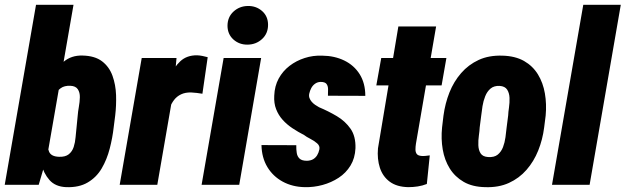

<svg xmlns="http://www.w3.org/2000/svg" viewBox="-28 -770 2607 800"><path d="M122.1 -750H278.3L168.9 -121.1L133.3 0H-8.3ZM452.1 -289.6 445.8 -240.2Q440.9 -196.3 429.2 -150.9Q417.5 -105.5 395.8 -68.4Q374 -31.2 337.6 -9.8Q301.3 11.7 247.6 9.8Q202.6 7.8 178.2 -19.8Q153.8 -47.4 143.6 -88.4Q133.3 -129.4 131.6 -171.9Q129.9 -214.4 130.9 -246.1L135.3 -279.8Q141.1 -314.5 153.1 -359.1Q165 -403.8 185.5 -445.3Q206.1 -486.8 237.8 -513.2Q269.5 -539.6 314.9 -538.6Q367.2 -537.6 397.2 -514.6Q427.2 -491.7 440.7 -454.3Q454.1 -417 455.6 -374Q457 -331.1 452.1 -289.6ZM291 -239.7 295.9 -289.6Q296.9 -304.2 300.5 -324.5Q304.2 -344.7 304.7 -364.5Q305.2 -384.3 296.4 -397.9Q287.6 -411.6 265.1 -412.6Q240.2 -413.6 225.1 -402.6Q210 -391.6 201.9 -373.8Q193.8 -356 190.4 -335Q187 -314 186 -294.4L178.2 -234.4Q175.3 -212.4 171.6 -185.3Q168 -158.2 176.5 -137.9Q185.1 -117.7 217.8 -116.7Q244.1 -115.7 258.5 -127.2Q272.9 -138.7 279.1 -157.7Q285.2 -176.8 286.9 -198.2Q288.6 -219.7 291 -239.7Z M694.8 -389.2 627.4 0H470.7L562.5 -528.3H707.5ZM837.4 -531.7 815.4 -379.4Q803.7 -381.3 792 -382.8Q780.3 -384.3 768.1 -384.8Q744.1 -385.3 726.6 -377Q709 -368.7 697.5 -353.8Q686 -338.9 679 -319.8Q671.9 -300.8 668.5 -278.8L644.5 -298.3Q648.4 -329.1 656.5 -370.1Q664.6 -411.1 680.4 -450.4Q696.3 -489.7 723.4 -514.9Q750.5 -540 793 -539.6Q804.7 -539.1 815.4 -536.9Q826.2 -534.7 837.4 -531.7Z M1060.1 -528.3 968.8 0H812L903.8 -528.3ZM919.9 -662.1Q919.9 -698.7 944.8 -721.7Q969.7 -744.6 1004.9 -745.1Q1039.6 -745.6 1064.2 -723.9Q1088.9 -702.1 1088.9 -666.5Q1088.9 -630.4 1064 -607.4Q1039.1 -584.5 1003.9 -584Q969.2 -583.5 944.8 -605.2Q920.4 -627 919.9 -662.1Z M1302.7 -147.5Q1305.7 -162.1 1293.2 -172.9Q1280.8 -183.6 1264.4 -191.9Q1248 -200.2 1239.7 -207Q1213.9 -220.2 1190.7 -235.6Q1167.5 -251 1149.9 -270.5Q1132.3 -290 1122.6 -314.9Q1112.8 -339.8 1114.7 -371.6Q1116.2 -411.6 1133.3 -442.9Q1150.4 -474.1 1178.5 -495.6Q1206.5 -517.1 1241.5 -528.3Q1276.4 -539.6 1314.5 -538.1Q1365.7 -537.6 1406.5 -517.8Q1447.3 -498 1470.7 -460.7Q1494.1 -423.3 1494.1 -370.6L1338.4 -371.1Q1338.9 -384.8 1338.9 -398.2Q1338.9 -411.6 1332.5 -420.2Q1326.2 -428.7 1307.6 -428.7Q1294.4 -428.2 1284.7 -421.1Q1274.9 -414.1 1269 -403.1Q1263.2 -392.1 1260.7 -380.4Q1258.3 -370.1 1261.5 -361.6Q1264.6 -353 1270.8 -345.9Q1276.9 -338.9 1284.9 -333.3Q1293 -327.6 1301.3 -323.2Q1340.8 -306.6 1375.7 -285.9Q1410.6 -265.1 1432.6 -233.6Q1454.6 -202.1 1453.1 -152.3Q1451.2 -110.8 1432.4 -80.1Q1413.6 -49.3 1383.1 -29.3Q1352.5 -9.3 1315.9 0.7Q1279.3 10.7 1241.7 9.8Q1190.4 8.8 1149.9 -13.2Q1109.4 -35.2 1085.9 -74.2Q1062.5 -113.3 1061.5 -165.5L1206.5 -165Q1206.1 -147 1208.5 -132.3Q1210.9 -117.7 1220.5 -108.9Q1230 -100.1 1251 -100.1Q1266.1 -100.6 1276.4 -106.4Q1286.6 -112.3 1293.2 -122.8Q1299.8 -133.3 1302.7 -147.5Z M1832 -528.3 1812 -414.1H1540L1560.5 -528.3ZM1631.8 -659.7H1789.1L1705.1 -171.4Q1703.1 -158.7 1703.1 -147.2Q1703.1 -135.7 1708.5 -128.4Q1713.9 -121.1 1729.5 -120.1Q1737.8 -119.6 1746.3 -120.6Q1754.9 -121.6 1762.7 -122.6L1750.5 -3.4Q1731.9 3.9 1712.6 6.8Q1693.4 9.8 1672.9 9.8Q1625.5 8.8 1596.2 -12.7Q1566.9 -34.2 1554.9 -70.8Q1543 -107.4 1546.9 -151.9Z M1814 -239.3 1819.8 -288.1Q1826.7 -339.4 1844.7 -384.8Q1862.8 -430.2 1893.3 -465.3Q1923.8 -500.5 1966.6 -520.3Q2009.3 -540 2065.9 -538.1Q2119.1 -536.6 2155.5 -515.9Q2191.9 -495.1 2213.4 -460Q2234.9 -424.8 2242.4 -380.6Q2250 -336.4 2245.6 -288.6L2239.3 -238.8Q2232.9 -188.5 2214.6 -142.8Q2196.3 -97.2 2165.8 -62.3Q2135.3 -27.3 2092.5 -7.8Q2049.8 11.7 1993.7 9.8Q1940.4 8.8 1904.1 -12.2Q1867.7 -33.2 1845.9 -68.1Q1824.2 -103 1816.7 -147.2Q1809.1 -191.4 1814 -239.3ZM1977.1 -288.6 1970.7 -238.8Q1970.2 -225.1 1967.3 -205.1Q1964.4 -185.1 1965.1 -164.8Q1965.8 -144.5 1974.6 -130.9Q1983.4 -117.2 2005.4 -115.7Q2031.2 -113.8 2045.9 -125.7Q2060.5 -137.7 2067.9 -157Q2075.2 -176.3 2078.1 -198Q2081.1 -219.7 2083 -239.3L2089.4 -289.1Q2089.8 -302.2 2092.8 -322.3Q2095.7 -342.3 2095 -362.3Q2094.2 -382.3 2085.2 -396.5Q2076.2 -410.6 2053.7 -412.1Q2030.3 -413.1 2015.9 -400.9Q2001.5 -388.7 1993.7 -368.9Q1985.8 -349.1 1982.4 -327.6Q1979 -306.2 1977.1 -288.6Z M2558.6 -750 2428.7 0H2272L2402.3 -750Z"/></svg>

Font: Roboto Condensed Black
Style: Italic
Weight: 900
Italic angle: -12°
Designer: Christian Robertson
Foundry: Google
Version: Version 3.008; 2023